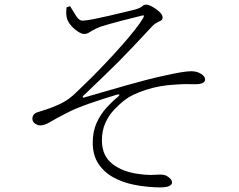

<svg xmlns="http://www.w3.org/2000/svg" viewBox="-20 -774 1040 836"><path d="M270 -742.2 285.2 -747.1Q299.3 -723.1 312 -703.6Q324.7 -684.1 338.9 -684.1Q353 -684.1 385.7 -690.4Q418.5 -696.8 456.3 -705.6Q494.1 -714.4 525.9 -722.2Q557.6 -730 569.8 -732.9Q594.2 -740.7 600.1 -747.3Q606 -753.9 617.2 -753.9Q626.5 -753.9 643.6 -744.6Q660.6 -735.4 674.3 -722.4Q688 -709.5 688 -698.2Q688 -688.5 680.9 -684.6Q673.8 -680.7 661.9 -674.6Q649.9 -668.5 636.2 -652.8Q591.3 -604.5 557.9 -569.1Q524.4 -533.7 493.7 -502.9Q462.9 -472.2 427 -437.7Q391.1 -403.3 341.8 -356Q338.9 -353 340.1 -350.6Q341.3 -348.1 345.2 -349.1Q387.2 -361.3 435.5 -375.2Q483.9 -389.2 531 -402.6Q578.1 -416 617.9 -426.3Q657.7 -436.5 683.1 -441.9Q736.8 -454.1 766.6 -459Q796.4 -463.9 812 -463.9Q837.4 -463.9 855.2 -452.6Q873 -441.4 873 -428.2Q873 -418.5 863 -412.8Q853 -407.2 827.1 -407.2Q812 -407.2 794.9 -407.7Q777.8 -408.2 745.1 -405.8Q673.8 -402.3 613.8 -382.3Q553.7 -362.3 524.9 -339.8Q500 -320.8 476.6 -295.9Q453.1 -271 438.2 -237.5Q423.3 -204.1 423.8 -159.2Q424.8 -94.7 470 -59.8Q515.1 -24.9 586.9 -16.1Q627 -10.7 652.8 -12.9Q678.7 -15.1 694.8 -12.2Q705.6 -9.8 717.3 0Q729 9.8 729 21Q729 29.8 716.8 35.9Q704.6 42 675.8 42Q658.2 42 625 39.3Q591.8 36.6 561 29.8Q514.6 20.5 474.1 -1.5Q433.6 -23.4 408.7 -60.8Q383.8 -98.1 383.8 -152.8Q383.8 -201.7 400.9 -239.3Q418 -276.9 443.6 -304.9Q469.2 -333 494.1 -353Q501 -358.9 499.5 -361.6Q498 -364.3 488.8 -361.8Q429.7 -344.2 368.7 -323Q307.6 -301.8 268.1 -280.8Q220.7 -256.3 197.3 -242.2Q173.8 -228 154.8 -228Q144.5 -228 132.8 -235.8Q121.1 -243.7 121.1 -256.8Q121.1 -277.8 143.1 -285.2Q161.6 -291 183.3 -298.1Q205.1 -305.2 227.1 -314.9Q256.8 -327.6 277.3 -342.3Q297.9 -356.9 327.1 -386.2Q346.7 -404.8 377 -434.8Q407.2 -464.8 441.4 -501Q475.6 -537.1 508.3 -574Q541 -610.8 566.4 -643.1Q591.8 -675.3 604 -696.8Q608.4 -705.1 606.2 -706.3Q604 -707.5 598.1 -706.1Q556.6 -696.3 506.6 -683.1Q456.5 -669.9 418.9 -658.2Q395 -648.9 383.1 -641.6Q371.1 -634.3 363.8 -630.1Q356.4 -626 346.2 -626Q335.4 -626 318.4 -637.2Q301.3 -648.4 286.9 -665.8Q272.5 -683.1 270 -701.2Q266.6 -719.7 270 -742.2Z"/></svg>

Font: Source Han Serif CN ExtraLight
Style: Regular
Weight: 250
Designer: Ryoko NISHIZUKA  (kana & ideographs); Frank Grießhammer (Latin, Greek & Cyrillic); Wenlong ZHANG  (bopomofo); Sandoll Co
Foundry: Adobe Systems Incorporated
Version: Version 1.001;PS 1.001;hotconv 16.6.54;makeotf.lib2.5.65590